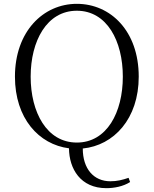

<svg xmlns="http://www.w3.org/2000/svg" viewBox="-20 -762 802 1002"><path d="M381 -18C224 -18 140 -176 140 -362C140 -548 224 -706 381 -706C538 -706 621 -548 621 -362C621 -176 538 -18 381 -18ZM535 220C576 220 623 211 659 188L651 166C619 177 591 184 556 184C469 184 412 119 412 13C574 -3 704 -142 704 -362C704 -600 557 -742 381 -742C205 -742 58 -597 58 -362C58 -144 183 -8 340 12C341 119 400 220 535 220Z"/></svg>

Font: Noto Serif CJK HK Light
Style: Regular
Weight: 300
Designer: Ryoko NISHIZUKA 西塚涼子 (kana & ideographs); Frank Grießhammer (Latin, Greek & Cyrillic); Wenlong ZHANG 张文龙 (bopomofo); San
Foundry: Adobe
Version: Version 2.001;hotconv 1.1.0;makeotfexe 2.6.0